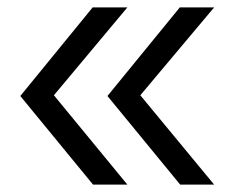

<svg xmlns="http://www.w3.org/2000/svg" viewBox="-20 -540 640 520"><path d="M560 -40H468L271 -280L467 -520H560L360 -282ZM325 -40H232L35 -280L231 -520H325L126 -282Z"/></svg>

Font: Maple Mono NL Light
Style: Italic
Weight: 300
Italic angle: -10°
Monospace: yes
Designer: subframe7536
Version: Version 7.000